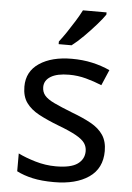

<svg xmlns="http://www.w3.org/2000/svg" viewBox="-55 -807 588 858"><g transform="rotate(5 239.5 -378.0)"><path d="M434 -148Q434 -70 376 -30Q318 10 220 10Q164 10 123.5 1Q83 -8 52 -24V-104Q84 -88 129.5 -74.5Q175 -61 222 -61Q289 -61 319 -82.5Q349 -104 349 -140Q349 -160 338 -176Q327 -192 298.5 -208Q270 -224 217 -244Q165 -264 128 -284Q91 -304 71 -332Q51 -360 51 -404Q51 -472 106.5 -509Q162 -546 252 -546Q301 -546 343.5 -536.5Q386 -527 423 -510L393 -440Q359 -454 322 -464Q285 -474 246 -474Q192 -474 163.5 -456.5Q135 -439 135 -409Q135 -387 148 -371.5Q161 -356 191.5 -341.5Q222 -327 273 -307Q324 -288 360 -268Q396 -248 415 -219.5Q434 -191 434 -148ZM388 -756Q376 -738 351 -709.5Q326 -681 297.5 -652.5Q269 -624 245 -606H187V-618Q202 -637 219.5 -663Q237 -689 254 -716.5Q271 -744 282 -766H388Z"/></g></svg>

Font: Noto Serif Ottoman Siyaq
Style: Regular
Weight: 400
Designer: Sérgio Martins
Version: Version 1.005; ttfautohint (v1.8.4.7-5d5b)